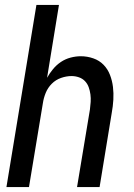

<svg xmlns="http://www.w3.org/2000/svg" viewBox="-20 -755 540 775"><path d="M6 0 127 -735H218L170 -441Q180 -459 194 -476Q208 -493 226 -505Q244 -517 265 -522.5Q286 -528 306 -528Q332 -528 356.5 -519.5Q381 -511 398 -493.5Q415 -476 424 -452.5Q433 -429 436 -404Q439 -379 437.5 -352.5Q436 -326 431 -299L382 0H291L343 -313Q345 -328 346 -343.5Q347 -359 345 -374Q343 -389 338 -403Q333 -417 323 -427.5Q313 -438 298.5 -443Q284 -448 269 -448Q248 -448 226.5 -440.5Q205 -433 189 -417Q173 -401 164.5 -380Q156 -359 153 -338L97 0Z"/></svg>

Font: Iosevka Term Curly Md Obl
Style: Regular
Weight: 500
Italic angle: -9°
Designer: Belleve Invis
Foundry: Belleve Invis
Version: Version 32.3.0